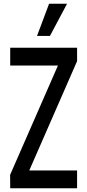

<svg xmlns="http://www.w3.org/2000/svg" viewBox="-20 -1005 466 1025"><path d="M34.5 0 34 -71.5 306.5 -694.5 332 -655H34.5V-750H391.5V-678.5L119 -55.5L93.5 -95H391.5V0ZM177.5 -813 242 -985H338L246.5 -813Z"/></svg>

Font: Mohave Light Medium
Style: Regular
Weight: 500
Version: Version 2.003